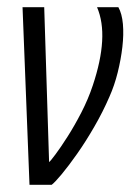

<svg xmlns="http://www.w3.org/2000/svg" viewBox="-20 -515 363 535"><path d="M62.2 0 42.8 -495H103.2L116.8 -63.4Q120.2 -65.5 134.5 -84.7Q148.8 -103.8 168.2 -134.2Q187.6 -164.6 206.7 -201.6Q225.7 -238.5 238.5 -276.8Q261.5 -345.6 264.6 -399.9Q267.8 -454.2 250.4 -495H309.8Q319.9 -477 322.5 -447.9Q325 -418.9 321 -384.2Q317 -349.5 308 -313.2Q299 -276.9 284.7 -244.9Q266.9 -203.7 243.1 -162.5Q219.4 -121.3 195.3 -87Q171.2 -52.7 151.8 -29.4Q132.4 -6.2 123.9 0Z"/></svg>

Font: Alumni Sans Thin
Style: Italic
Weight: 100
Italic angle: -8°
Designer: Robert E. Leuschke
Foundry: Robert E. Leuschke
Version: Version 1.016